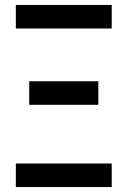

<svg xmlns="http://www.w3.org/2000/svg" viewBox="-20 -755 515 775"><path d="M44 -640V-735H431V-640ZM377 -332H98V-427H377ZM44 0V-95H431V0Z"/></svg>

Font: Iosevka QP
Style: Bold
Weight: 700
Designer: Belleve Invis
Foundry: Belleve Invis
Version: Version 20.0.0; ttfautohint (v1.8.4)